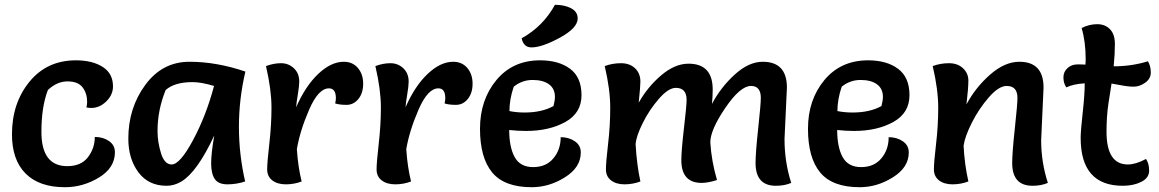

<svg xmlns="http://www.w3.org/2000/svg" viewBox="-20 -770 4842 802"><path d="M251 12Q144 12 87 -45Q30 -102 30 -209Q30 -339 103 -428.5Q176 -518 297 -518Q366 -518 409 -490.5Q452 -463 452 -409Q452 -374 424 -346.5Q396 -319 361 -319Q353 -319 341 -321Q344 -334 344 -344Q344 -380 325 -405Q306 -430 262 -430Q218 -430 180 -394Q153 -324 153 -219Q153 -76 261 -76Q319 -76 347.5 -113.5Q376 -151 376 -198Q410 -198 435 -181Q460 -164 460 -134Q460 -69 393.5 -28.5Q327 12 251 12Z M1005 -471Q978 -356 978 -240.5Q978 -125 1004 -12Q968 0 930 0Q892 0 877 -22.5Q862 -45 862 -87.5Q862 -130 875 -204Q804 -52 738 -12Q708 6 676 6Q600 6 558 -50.5Q516 -107 516 -191Q516 -319 587 -415.5Q658 -512 771.5 -512Q885 -512 1005 -471ZM874 -411Q821 -427 784 -427Q709 -427 672 -394Q638 -310 638 -223Q638 -177 652.5 -130Q667 -83 697 -83Q732 -83 787 -186Q842 -289 874 -411Z M1091 -494Q1123 -506 1154 -506Q1185 -506 1207.5 -485Q1230 -464 1230 -429Q1230 -411 1224 -375.5Q1218 -340 1217 -322Q1256 -411 1309.5 -461.5Q1363 -512 1416 -512Q1453 -512 1475 -486Q1497 -460 1497 -420.5Q1497 -381 1477 -356.5Q1457 -332 1427.5 -332Q1398 -332 1380 -338Q1383 -350 1383 -360Q1383 -401 1354 -401Q1310 -401 1271.5 -312.5Q1233 -224 1220 -147Q1225 -72 1240 -12Q1209 0 1174 0Q1139 0 1117.5 -16.5Q1096 -33 1096 -62.5Q1096 -92 1105 -170Q1114 -248 1114 -321.5Q1114 -395 1091 -494Z M1548 -494Q1580 -506 1611 -506Q1642 -506 1664.5 -485Q1687 -464 1687 -429Q1687 -411 1681 -375.5Q1675 -340 1674 -322Q1713 -411 1766.5 -461.5Q1820 -512 1873 -512Q1910 -512 1932 -486Q1954 -460 1954 -420.5Q1954 -381 1934 -356.5Q1914 -332 1884.5 -332Q1855 -332 1837 -338Q1840 -350 1840 -360Q1840 -401 1811 -401Q1767 -401 1728.5 -312.5Q1690 -224 1677 -147Q1682 -72 1697 -12Q1666 0 1631 0Q1596 0 1574.5 -16.5Q1553 -33 1553 -62.5Q1553 -92 1562 -170Q1571 -248 1571 -321.5Q1571 -395 1548 -494Z M2107 -227Q2107 -155 2130 -113.5Q2153 -72 2207 -72Q2261 -72 2291.5 -108.5Q2322 -145 2322 -197Q2356 -197 2381 -180Q2406 -163 2406 -133Q2406 -71 2340 -29.5Q2274 12 2201 12Q2087 12 2036 -49.5Q1985 -111 1985 -232Q1985 -353 2053.5 -435.5Q2122 -518 2236 -518Q2314 -518 2361.5 -482.5Q2409 -447 2409 -372.5Q2409 -298 2341.5 -260.5Q2274 -223 2177 -223Q2143 -223 2107 -227ZM2108 -306Q2138 -300 2171 -300Q2243 -300 2292 -327Q2298 -351 2298 -365Q2298 -400 2273 -418Q2248 -436 2204.5 -436Q2161 -436 2126 -408Q2108 -356 2108 -306ZM2159 -610Q2249 -660 2298 -750Q2338 -750 2365.5 -735.5Q2393 -721 2393 -693Q2393 -653 2318.5 -612.5Q2244 -572 2200 -572Q2167 -572 2159 -610Z M3267 -404 3257 -190Q3257 -93 3285 -6Q3257 6 3221 6Q3136 6 3136 -89Q3136 -132 3147 -233.5Q3158 -335 3158 -361Q3158 -411 3117 -411Q3072 -411 3009.5 -319Q2947 -227 2947 -175Q2952 -96 2975 -18Q2937 -6 2911 -6Q2826 -6 2826 -101Q2826 -141 2837 -235Q2848 -329 2848 -353Q2848 -403 2803 -403Q2772 -403 2732 -357Q2692 -311 2664.5 -255.5Q2637 -200 2635 -167Q2640 -81 2655 -12Q2623 0 2588.5 0Q2554 0 2532.5 -16.5Q2511 -33 2511 -62.5Q2511 -92 2520 -168.5Q2529 -245 2529 -320.5Q2529 -396 2506 -494Q2538 -506 2574 -506Q2610 -506 2632.5 -485Q2655 -464 2655 -429Q2655 -411 2648 -341Q2685 -407 2742 -455.5Q2799 -504 2856 -504Q2957 -504 2957 -396Q2957 -369 2954 -336Q2991 -406 3049.5 -459Q3108 -512 3166 -512Q3267 -512 3267 -404Z M3477 -227Q3477 -155 3500 -113.5Q3523 -72 3577 -72Q3631 -72 3661.5 -108.5Q3692 -145 3692 -197Q3726 -197 3751 -180Q3776 -163 3776 -133Q3776 -71 3710 -29.5Q3644 12 3571 12Q3457 12 3406 -49.5Q3355 -111 3355 -232Q3355 -353 3423.5 -435.5Q3492 -518 3606 -518Q3684 -518 3731.5 -482.5Q3779 -447 3779 -372.5Q3779 -298 3711.5 -260.5Q3644 -223 3547 -223Q3513 -223 3477 -227ZM3478 -306Q3508 -300 3541 -300Q3613 -300 3662 -327Q3668 -351 3668 -365Q3668 -400 3643 -418Q3618 -436 3574.5 -436Q3531 -436 3496 -408Q3478 -356 3478 -306Z M4339 -404 4329 -184Q4329 -93 4357 -6Q4329 6 4293 6Q4208 6 4208 -89Q4208 -132 4219 -233.5Q4230 -335 4230 -361Q4230 -411 4185 -411Q4152 -411 4110.5 -363.5Q4069 -316 4039.5 -257.5Q4010 -199 4005 -161Q4009 -83 4025 -12Q3993 0 3958.5 0Q3924 0 3902.5 -16.5Q3881 -33 3881 -62.5Q3881 -92 3890 -168.5Q3899 -245 3899 -320.5Q3899 -396 3876 -494Q3908 -506 3944 -506Q3980 -506 4002.5 -485Q4025 -464 4025 -433Q4025 -402 4017 -334Q4055 -405 4116 -458.5Q4177 -512 4238 -512Q4339 -512 4339 -404Z M4498 -653Q4530 -669 4563 -669Q4596 -669 4616.5 -648Q4637 -627 4637 -586Q4637 -545 4632 -493Q4707 -493 4775 -514Q4787 -494 4787 -467.5Q4787 -441 4763.5 -424.5Q4740 -408 4716 -408Q4692 -408 4662 -414Q4632 -420 4623 -421Q4622 -412 4617.5 -385Q4613 -358 4610 -338Q4602 -283 4602 -220Q4602 -83 4691 -83Q4724 -83 4767 -106Q4780 -87 4780 -57Q4780 -27 4747.5 -10.5Q4715 6 4670 6Q4494 6 4494 -194Q4494 -223 4502.5 -299Q4511 -375 4511 -422Q4463 -419 4434 -405Q4422 -423 4422 -446.5Q4422 -470 4439 -485.5Q4456 -501 4481 -501Q4506 -501 4514 -500Q4515 -508 4515 -521Q4515 -596 4498 -653Z"/></svg>

Font: Salsa
Style: Regular
Weight: 400
Designer: John Vargas Beltrn
Foundry: John Vargas Beltran
Version: Version 1.002